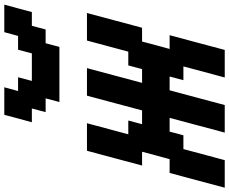

<svg xmlns="http://www.w3.org/2000/svg" viewBox="-104 -936 1040 871"><g transform="rotate(-90 415.5 -500.0)"><path d="M500 0H625Q636.2 -42 658.4 -125.2Q680.7 -208.5 691.9 -250H629.4Q635.3 -270.5 646.5 -312.3Q657.7 -354 663.1 -375H725.6Q736.8 -416.5 759 -500Q781.2 -583.5 792.5 -625H667.5L617.2 -437.5H554.7L538.1 -375H475.6Q486.8 -416.5 509 -500Q531.2 -583.5 542.5 -625H417.5Q406.2 -583.5 384 -500Q361.8 -416.5 350.6 -375H288.1L304.7 -437.5H242.2L292.5 -625H167.5Q156.2 -583.5 134 -500Q111.8 -416.5 100.6 -375H163.1Q157.7 -354 146.5 -312.3Q135.3 -270.5 129.4 -250H66.9Q55.7 -208 33.4 -125Q11.2 -42 0 0H125L175.3 -187.5H237.8L254.4 -250H316.9Q305.7 -208 283.4 -125Q261.2 -42 250 0H375Q386.2 -42 408.4 -125.2Q430.7 -208.5 441.9 -250H504.4L487.8 -187.5H550.3ZM388.7 -750H638.7L655.3 -812.5H717.8L734.4 -875H796.9Q802.2 -896 813.5 -937.5Q824.7 -979 830.6 -1000H705.6L688.5 -937.5H626L609.4 -875H484.4L501 -937.5H438.5L455.6 -1000H330.6Q325.2 -979 314 -937.3Q302.7 -895.5 296.9 -875H359.4L342.8 -812.5H405.3Z"/></g></svg>

Font: Faithful 32x
Style: Oblique
Weight: 400
Foundry: Faithful Resource Pack
Version: Version 1.0; January 27, 2023